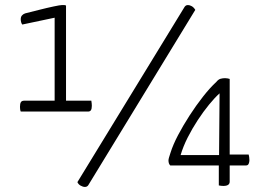

<svg xmlns="http://www.w3.org/2000/svg" viewBox="-20 -730 1038 759"><path d="M62 -289Q60 -294 59.5 -299Q59 -304 59 -308Q59 -320 62.5 -326Q66 -332 76 -332H196V-660L68 -633Q65 -637 63.5 -642.5Q62 -648 62 -654Q62 -663 66.5 -668.5Q71 -674 79 -677Q103 -683 134.5 -691Q166 -699 192 -704.5Q218 -710 225 -710Q228 -710 233 -710Q238 -710 241 -708V-332H341Q342 -326 342.5 -321Q343 -316 343 -312Q343 -300 339.5 -294.5Q336 -289 328 -289ZM316 9Q308 9 299 4Q290 -1 286 -10L708 -700Q710 -704 713.5 -707Q717 -710 723 -710Q730 -710 738 -705.5Q746 -701 752 -691L329 2Q328 4 324.5 6.5Q321 9 316 9ZM863 5Q854 5 845 3V-76H653Q649 -80 647.5 -85Q646 -90 646 -96Q646 -103 654 -126Q664 -158 684 -196Q704 -234 729.5 -273.5Q755 -313 782.5 -348Q810 -383 835 -406Q843 -416 851.5 -418.5Q860 -421 870 -421Q875 -421 880 -420Q885 -419 888 -418V-119H963Q964 -115 965 -109.5Q966 -104 966 -97Q966 -89 963 -82.5Q960 -76 953 -76H888V-12Q888 5 863 5ZM694 -117H846L848 -361Q829 -344 806.5 -316.5Q784 -289 762 -255.5Q740 -222 722 -186.5Q704 -151 694 -117Z"/></svg>

Font: Yanone Kaffeesatz ExtraLight Light
Style: Regular
Weight: 300
Version: Version 2.003